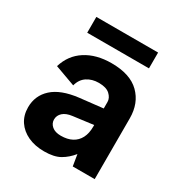

<svg xmlns="http://www.w3.org/2000/svg" viewBox="-158 -773 845 894"><g transform="rotate(30 264.5 -326.0)"><path d="M103 -658H435V-573H103ZM356 0 346 -61Q321 -30 289.5 -12Q258 6 205 6Q155 6 117.5 -11.5Q80 -29 59 -60.5Q38 -92 38 -135Q38 -198 83.5 -239.5Q129 -281 221 -292L346 -306V-341Q346 -362 327 -380Q308 -398 267 -398Q231 -398 204.5 -380.5Q178 -363 169 -328L59 -368Q79 -435 135 -471Q191 -507 273 -507Q373 -507 423.5 -457.5Q474 -408 474 -327V0ZM346 -217 238 -203Q205 -199 188 -183.5Q171 -168 171 -146Q171 -125 188 -110.5Q205 -96 236 -96Q271 -96 295.5 -109Q320 -122 333 -147Q346 -172 346 -209Z"/></g></svg>

Font: Albert Sans
Style: Bold
Weight: 700
Designer: Andreas Rasmussen
Foundry: a.Foundry
Version: Version 1.025